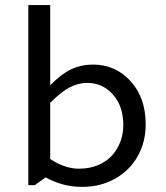

<svg xmlns="http://www.w3.org/2000/svg" viewBox="-20 -730 654 758"><path d="M178.2 -710V-393.1Q221.2 -437.5 260.7 -456.3Q300.3 -475.1 348.1 -475.1Q435.5 -475.1 495.4 -409.7Q555.2 -344.2 555.2 -238.8Q555.2 -170.4 524.2 -114.3Q493.2 -58.1 435.3 -25.1Q377.4 7.8 304.2 7.8Q227.1 7.8 160.2 -29.8L117.2 1H91.8V-710ZM324.2 -402.8Q290 -402.8 256.3 -385.7Q222.7 -368.7 178.2 -324.2V-102.1Q236.3 -64 292 -64Q334 -64 367.7 -78.4Q401.4 -92.8 422.9 -116.9Q444.3 -141.1 455.6 -171.6Q466.8 -202.1 466.8 -235.8Q466.8 -311 425.8 -356.9Q384.8 -402.8 324.2 -402.8Z"/></svg>

Font: IntelOne Mono
Style: Regular
Weight: 400
Designer: Fred Shallcrass
Foundry: Frere-Jones Type LLC
Version: Version 1.200;hotconv 1.1.0;makeotfexe 2.6.0;FJTRelease1.2